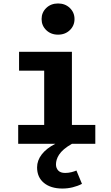

<svg xmlns="http://www.w3.org/2000/svg" viewBox="-20 -830 640 1108"><path d="M395 -109H530V0H395Q367 16 349 31.5Q331 47 321 62.5Q311 78 307 92Q303 106 303 119Q303 140 316 154Q329 168 356 168Q375 168 392.5 163.5Q410 159 421 154L453 231Q428 244 399 251Q370 258 340 258Q273 258 233.5 225.5Q194 193 194 136Q194 96 221 61Q248 26 299 0H85V-109H235V-422H90V-531H395ZM315 -630Q274 -630 247 -656Q220 -682 220 -720Q220 -758 247 -784Q274 -810 315 -810Q356 -810 383 -784Q410 -758 410 -720Q410 -682 383 -656Q356 -630 315 -630Z"/></svg>

Font: Qzxlaeiskcpccdgjqmyffctclhy
Style: Regular
Weight: 700
Monospace: yes
Designer: Carrois Corporate & Edenspiekermann
Foundry: Carrois Corporate GbR & Edenspiekermann AG
Version: Version 2.001